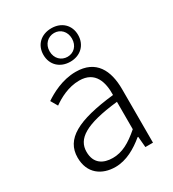

<svg xmlns="http://www.w3.org/2000/svg" viewBox="-199 -928 945 1050"><g transform="rotate(-30 273.5 -403.5)"><path d="M218 13C287 13 350 -24 403 -68H407L413 0H461V-338C461 -456 416 -547 288 -547C202 -547 128 -505 88 -478L113 -435C151 -462 211 -496 281 -496C382 -496 404 -414 402 -335C168 -309 63 -252 63 -135C63 -35 132 13 218 13ZM230 -37C170 -37 121 -64 121 -138C121 -219 192 -269 402 -292V-119C340 -65 289 -37 230 -37ZM292 -609C356 -609 401 -652 401 -715C401 -778 356 -820 292 -820C227 -820 182 -778 182 -715C182 -652 227 -609 292 -609ZM292 -640C253 -640 221 -669 221 -715C221 -760 253 -790 292 -790C331 -790 362 -760 362 -715C362 -669 331 -640 292 -640Z"/></g></svg>

Font: Noto Sans KR Light
Style: Regular
Weight: 300
Designer: Ryoko NISHIZUKA 西塚涼子 (kana, bopomofo & ideographs); Paul D. Hunt (Latin, Greek & Cyrillic); Sandoll Communications 산돌커뮤니
Foundry: Adobe
Version: Version 2.004;hotconv 1.0.118;makeotfexe 2.5.65603